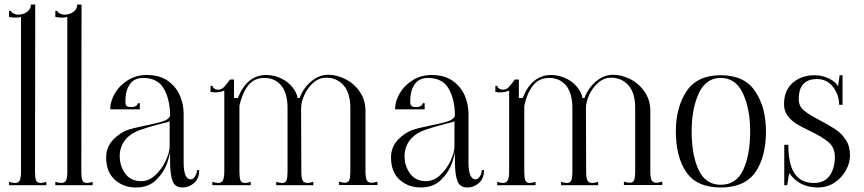

<svg xmlns="http://www.w3.org/2000/svg" viewBox="-20 -820 3823 850"><path d="M45 -10Q63 -10 68 -22.5Q73 -35 73 -60V-745Q63 -742 50 -742Q36 -742 20 -745V-772H29Q29 -766 39.5 -760.5Q50 -755 60 -755Q83 -755 100 -767.5Q117 -780 117 -800H136L135 -60Q135 -34 139.5 -22Q144 -10 160 -10Q168 -10 185 -15V0H20V-15Q37 -10 45 -10Z M250 -10Q268 -10 273 -22.5Q278 -35 278 -60V-745Q268 -742 255 -742Q241 -742 225 -745V-772H234Q234 -766 244.5 -760.5Q255 -755 265 -755Q288 -755 305 -767.5Q322 -780 322 -800H341L340 -60Q340 -34 344.5 -22Q349 -10 365 -10Q373 -10 390 -15V0H225V-15Q242 -10 250 -10Z M450 -123Q450 -169 481 -201.5Q512 -234 549 -246Q568 -252 593.5 -257.5Q619 -263 628 -265Q678 -275 703 -283.5Q728 -292 733 -307Q733 -379 705.5 -427Q678 -475 614 -475Q574 -475 554.5 -446.5Q535 -418 535 -370Q535 -357 540 -351.5Q545 -346 563 -346Q574 -346 582 -351Q590 -356 590 -363H599V-336H468Q468 -372 489 -407.5Q510 -443 547 -465.5Q584 -488 629 -488Q689 -488 725.5 -460.5Q762 -433 777.5 -394.5Q793 -356 793 -318V-101Q793 -26 825 -26Q835 -26 843.5 -39.5Q852 -53 852 -67H862Q862 -30 839.5 -10Q817 10 788 10Q754 10 743.5 -20Q733 -50 733 -104V-150Q733 -136 719.5 -97Q706 -58 672 -24Q638 10 582 10Q526 10 488 -24.5Q450 -59 450 -123ZM731 -171V-285Q731 -282 721 -279Q711 -276 696 -273Q631 -256 601 -245Q554 -228 532 -197.5Q510 -167 510 -129Q510 -85 534.5 -51.5Q559 -18 605 -18Q639 -18 668 -45Q697 -72 714 -109Q731 -146 731 -171Z M1626 -11Q1634 -11 1651 -16V-1H1481V-16Q1498 -11 1506 -11Q1522 -11 1526.5 -23Q1531 -35 1531 -61V-341Q1531 -409 1501 -442.5Q1471 -476 1424 -476Q1393 -476 1367.5 -454Q1342 -432 1327.5 -400Q1313 -368 1313 -341L1314 -60Q1314 -35 1319 -22.5Q1324 -10 1342 -10Q1350 -10 1367 -15V0H1203V-15Q1220 -10 1228 -10Q1244 -10 1248.5 -22Q1253 -34 1253 -60V-340Q1253 -408 1225 -441.5Q1197 -475 1150 -475Q1104 -475 1077.5 -440Q1051 -405 1040 -351V-60Q1040 -34 1044.5 -22Q1049 -10 1065 -10Q1073 -10 1090 -15V0H920V-15Q937 -10 945 -10Q962 -10 967.5 -23Q973 -36 973 -61V-419Q954 -411 932 -411Q926 -411 912 -413V-440H921Q921 -433 928.5 -428Q936 -423 946 -423Q960 -423 971 -434Q982 -445 998 -468H1016V-386H1033Q1073 -488 1159 -488Q1199 -488 1235 -467.5Q1271 -447 1290 -410Q1297 -396 1297 -386H1307Q1313 -407 1330.5 -431Q1348 -455 1374.5 -472Q1401 -489 1433 -489Q1471 -489 1509.5 -469.5Q1548 -450 1573 -413.5Q1598 -377 1598 -329V-61Q1598 -36 1603 -23.5Q1608 -11 1626 -11Z M1711 -123Q1711 -169 1742 -201.5Q1773 -234 1810 -246Q1829 -252 1854.5 -257.5Q1880 -263 1889 -265Q1939 -275 1964 -283.5Q1989 -292 1994 -307Q1994 -379 1966.5 -427Q1939 -475 1875 -475Q1835 -475 1815.5 -446.5Q1796 -418 1796 -370Q1796 -357 1801 -351.5Q1806 -346 1824 -346Q1835 -346 1843 -351Q1851 -356 1851 -363H1860V-336H1729Q1729 -372 1750 -407.5Q1771 -443 1808 -465.5Q1845 -488 1890 -488Q1950 -488 1986.5 -460.5Q2023 -433 2038.5 -394.5Q2054 -356 2054 -318V-101Q2054 -26 2086 -26Q2096 -26 2104.5 -39.5Q2113 -53 2113 -67H2123Q2123 -30 2100.5 -10Q2078 10 2049 10Q2015 10 2004.5 -20Q1994 -50 1994 -104V-150Q1994 -136 1980.5 -97Q1967 -58 1933 -24Q1899 10 1843 10Q1787 10 1749 -24.5Q1711 -59 1711 -123ZM1992 -171V-285Q1992 -282 1982 -279Q1972 -276 1957 -273Q1892 -256 1862 -245Q1815 -228 1793 -197.5Q1771 -167 1771 -129Q1771 -85 1795.5 -51.5Q1820 -18 1866 -18Q1900 -18 1929 -45Q1958 -72 1975 -109Q1992 -146 1992 -171Z M2887 -11Q2895 -11 2912 -16V-1H2742V-16Q2759 -11 2767 -11Q2783 -11 2787.5 -23Q2792 -35 2792 -61V-341Q2792 -409 2762 -442.5Q2732 -476 2685 -476Q2654 -476 2628.5 -454Q2603 -432 2588.5 -400Q2574 -368 2574 -341L2575 -60Q2575 -35 2580 -22.5Q2585 -10 2603 -10Q2611 -10 2628 -15V0H2464V-15Q2481 -10 2489 -10Q2505 -10 2509.5 -22Q2514 -34 2514 -60V-340Q2514 -408 2486 -441.5Q2458 -475 2411 -475Q2365 -475 2338.5 -440Q2312 -405 2301 -351V-60Q2301 -34 2305.5 -22Q2310 -10 2326 -10Q2334 -10 2351 -15V0H2181V-15Q2198 -10 2206 -10Q2223 -10 2228.5 -23Q2234 -36 2234 -61V-419Q2215 -411 2193 -411Q2187 -411 2173 -413V-440H2182Q2182 -433 2189.5 -428Q2197 -423 2207 -423Q2221 -423 2232 -434Q2243 -445 2259 -468H2277V-386H2294Q2334 -488 2420 -488Q2460 -488 2496 -467.5Q2532 -447 2551 -410Q2558 -396 2558 -386H2568Q2574 -407 2591.5 -431Q2609 -455 2635.5 -472Q2662 -489 2694 -489Q2732 -489 2770.5 -469.5Q2809 -450 2834 -413.5Q2859 -377 2859 -329V-61Q2859 -36 2864 -23.5Q2869 -11 2887 -11Z M2972 -239Q2972 -344 3019 -415.5Q3066 -487 3171 -487Q3276 -487 3323.5 -415.5Q3371 -344 3371 -239Q3371 -125 3324 -57.5Q3277 10 3171 10Q3065 10 3018.5 -57.5Q2972 -125 2972 -239ZM3301 -239Q3301 -338 3269 -406.5Q3237 -475 3171 -475Q3105 -475 3073.5 -406.5Q3042 -338 3042 -239Q3042 -133 3073 -67.5Q3104 -2 3171 -2Q3239 -2 3270 -67.5Q3301 -133 3301 -239Z M3474 -54 3465 0H3452V-179H3470Q3470 -93 3498 -51.5Q3526 -10 3583 -10Q3630 -10 3653 -42.5Q3676 -75 3676 -126Q3676 -167 3647.5 -191Q3619 -215 3564 -241Q3526 -259 3504 -273Q3482 -287 3466.5 -308Q3451 -329 3451 -359Q3451 -420 3489.5 -453.5Q3528 -487 3587 -487Q3622 -487 3653.5 -470.5Q3685 -454 3690 -436L3697 -487H3710V-356H3695Q3695 -400 3668 -435Q3641 -470 3597 -470Q3516 -470 3516 -381Q3516 -350 3539 -331Q3562 -312 3612 -286Q3654 -264 3680 -246.5Q3706 -229 3724.5 -201Q3743 -173 3743 -133Q3743 -99 3725 -66Q3707 -33 3674.5 -11.5Q3642 10 3601 10Q3518 10 3474 -54Z"/></svg>

Font: Viaoda Libre
Style: Regular
Weight: 400
Designer: Gydient
Version: Version 2.000